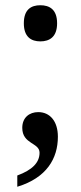

<svg xmlns="http://www.w3.org/2000/svg" viewBox="-20 -559 308 733"><path d="M134 -401C169 -401 198 -418 198 -470C198 -523 169 -539 134 -539C99 -539 71 -523 71 -470C71 -418 99 -401 134 -401ZM46 111V154C158 120 201 46 201 -37C201 -97 170 -131 126 -131C92 -131 65 -110 65 -71C65 -8 131 -15 131 24C131 62 103 90 46 111Z"/></svg>

Font: Noto Serif Ethiopic SemiCondensed Medium
Style: Regular
Weight: 500
Width: 4
Designer: Monotype Design Team
Foundry: Monotype Imaging Inc.
Version: Version 2.102